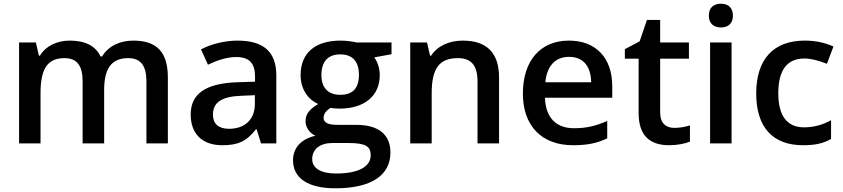

<svg xmlns="http://www.w3.org/2000/svg" viewBox="-20 -767 4510 1027"><path d="M537.1 -286.1C537.1 -401.4 576.7 -456.1 666 -456.1C732.4 -456.1 763.2 -415.5 763.2 -333V0H877.9V-352.1C877.9 -485.4 821.8 -549.8 692.9 -549.8C618.2 -549.8 557.6 -518.1 525.9 -464.8H518.1C491.2 -521.5 436 -549.8 353 -549.8C284.7 -549.8 223.6 -520.5 193.8 -469.2H188L171.9 -540H82V0H196.8V-269C196.8 -403.3 236.8 -456.1 325.2 -456.1C391.6 -456.1 421.9 -415.5 421.9 -333V0H537.1Z M1458 0V-363.8C1458 -492.2 1387.2 -549.8 1250 -549.8C1188 -549.8 1113.8 -533.7 1055.2 -502.9L1092.3 -420.9C1139.2 -442.9 1189.9 -461.9 1245.1 -461.9C1313 -461.9 1344.2 -427.7 1344.2 -358.9V-330.1L1251 -327.1C1081.5 -321.8 1000 -266.1 1000 -154.8C1000 -49.8 1063 9.8 1168.9 9.8C1251.5 9.8 1296.9 -9.3 1349.1 -75.2H1353L1376 0ZM1205.1 -78.1C1147.9 -78.1 1119.1 -105.5 1119.1 -153.8C1119.1 -220.2 1166 -251 1273.9 -254.9L1343.3 -257.8V-210.9C1343.3 -127 1288.6 -78.1 1205.1 -78.1Z M1887.2 -540C1870.1 -544.4 1832 -549.8 1801.3 -549.8C1664.6 -549.8 1587.9 -482.4 1587.9 -365.2C1587.9 -292.5 1626 -234.9 1682.1 -210.9C1637.2 -183.6 1614.3 -158.7 1614.3 -118.2C1614.3 -86.4 1636.2 -54.2 1667 -41C1591.3 -23.4 1547.4 23.4 1547.4 89.8C1547.4 186 1627 240.2 1773.9 240.2C1964.8 240.2 2068.4 171.4 2068.4 48.8C2068.4 -46.9 2005.4 -99.1 1886.2 -99.1H1792C1761.2 -99.1 1739.7 -102.1 1728.5 -108.4C1716.8 -114.7 1710.9 -124 1710.9 -136.2C1710.9 -156.7 1723.1 -174.8 1748 -189.9C1762.2 -187.5 1777.8 -186 1794.9 -186C1929.7 -186 2011.2 -253.9 2011.2 -365.2C2011.2 -402.3 1999 -437 1981.9 -460L2074.2 -477.1V-540ZM1699.2 -365.2C1699.2 -437.5 1733.9 -476.1 1800.3 -476.1C1867.2 -476.1 1899.9 -436.5 1899.9 -366.2C1899.9 -295.4 1866.7 -259.8 1800.3 -259.8C1735.4 -259.8 1699.2 -297.4 1699.2 -365.2ZM1649.9 84C1649.9 31.2 1691.4 -2 1757.3 -2H1844.2C1935.5 -2 1962.9 16.1 1962.9 63C1962.9 122.1 1902.3 161.1 1777.3 161.1C1696.8 161.1 1649.9 133.3 1649.9 84Z M2649.4 -352.1C2649.4 -483.9 2584.5 -549.8 2455.1 -549.8C2382.3 -549.8 2318.8 -520.5 2286.1 -469.2H2280.3L2264.2 -540H2174.3V0H2289.1V-269C2289.1 -403.8 2332 -456.1 2429.2 -456.1C2502 -456.1 2534.2 -415.5 2534.2 -332V0H2649.4Z M3044.9 9.8C3118.7 9.8 3171.9 0 3228 -26.9V-120.1C3165 -92.3 3114.3 -81.1 3050.3 -81.1C2953.1 -81.1 2898.4 -139.2 2895 -244.1H3254.9V-306.2C3254.9 -458 3166.5 -549.8 3023.9 -549.8C2870.1 -549.8 2776.9 -442.4 2776.9 -266.1C2776.9 -94.2 2877 9.8 3044.9 9.8ZM3023.9 -462.9C3096.7 -462.9 3140.6 -416.5 3142.1 -327.1H2897C2905.3 -415.5 2951.2 -462.9 3023.9 -462.9Z M3586.4 -83C3541.5 -83 3511.2 -108.9 3511.2 -164.1V-453.1H3665V-540H3511.2V-660.2H3440.4L3401.4 -545.9L3322.3 -503.9V-453.1H3396V-162.1C3396 -47.4 3450.2 9.8 3559.1 9.8C3602.1 9.8 3645 1.5 3670.4 -9.8V-96.2C3642.6 -87.4 3614.3 -83 3586.4 -83Z M3771.5 -683.1C3771.5 -644 3794.9 -620.1 3836.4 -620.1C3877 -620.1 3900.4 -644 3900.4 -683.1C3900.4 -724.1 3877 -747.1 3836.4 -747.1C3794.9 -747.1 3771.5 -724.1 3771.5 -683.1ZM3893.1 -540H3778.3V0H3893.1Z M4274.9 9.8C4341.3 9.8 4384.3 0 4425.3 -23.9V-124C4379.9 -98.6 4331.5 -85.9 4280.3 -85.9C4190.4 -85.9 4143.1 -147 4143.1 -268.1C4143.1 -392.1 4189.9 -454.1 4283.2 -454.1C4314.9 -454.1 4355 -444.8 4403.3 -425.8L4438 -518.1C4392.6 -539.1 4341.3 -549.8 4284.2 -549.8C4116.2 -549.8 4024.9 -448.7 4024.9 -267.1C4024.9 -88.9 4111.3 9.8 4274.9 9.8Z"/></svg>

Font: Open Sans 600
Style: Regular
Weight: 600
Foundry: Ascender Corporation
Version: Version 1.100;PS 001.100;hotconv 1.0.88;makeotf.lib2.5.64775